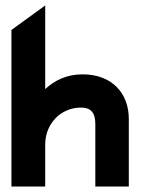

<svg xmlns="http://www.w3.org/2000/svg" viewBox="-20 -685 519 705"><path d="M22 0H146V-154C146 -197 163 -230 186 -253C206 -273 238 -290 277 -290C314 -290 330 -271 330 -230V0H453V-248C453 -341 393 -412 283 -412C225 -412 181 -390 146 -358V-665L22 -575Z"/></svg>

Font: Charger Sport
Style: Ult
Weight: 1000
Designer: Jasper
Foundry: Cannot Into Space Fonts
Version: Version 1.1